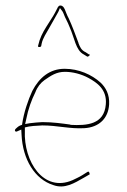

<svg xmlns="http://www.w3.org/2000/svg" viewBox="-20 -714 458 695"><path d="M37 -248C31 -242 35 -236 41 -238L57 -245L58 -227C62 -137 106 -65 173 -44C214 -29 249 -51 284 -71L303 -82H304C306 -84 302 -96 298 -92H297L278 -80C267 -73 253 -67 243 -62C138 -16 65 -129 70 -241V-253H71C89 -258 111 -259 133 -260H134C187 -260 233 -247 285 -250C338 -253 372 -285 375 -336C377 -372 363 -397 344 -415C312 -444 265 -465 214 -465C160 -465 122 -433 97 -385C82 -353 66 -306 60 -264V-262H59C48 -258 47 -257 37 -248ZM71 -265 75 -283C82 -319 94 -352 108 -380C115 -399 127 -414 141 -424C164 -440 184 -454 215 -454C243 -454 274 -446 300 -432C331 -415 368 -390 363 -336C357 -263 294 -259 236 -262H235V-263C205 -267 172 -272 133 -272C118 -271 102 -270 88 -268ZM118 -549C117 -545 117 -545 121 -544C125 -543 128 -545 129 -547L131 -557C135 -576 149 -596 156 -609C168 -631 181 -652 191 -671L197 -685L206 -673C208 -670 209 -667 210 -665C217 -646 224 -637 232 -616C250 -576 254 -532 283 -517L296 -509C299 -508 308 -515 304 -517H302L290 -525C274 -532 269 -545 264 -558V-559C254 -586 241 -621 229 -647C215 -672 215 -694 198 -694C195 -694 192 -692 190 -689C183 -675 176 -661 166 -646L147 -616C134 -595 124 -576 118 -549ZM133 -272C133 -272 133 -271 133 -271C133 -271 133 -272 133 -272ZM236 -263C236 -263 236 -262 236 -262C236 -262 236 -263 236 -263ZM290 -525Z"/></svg>

Font: Stray Cat
Style: HlCn
Weight: 100
Version: Version 1.0